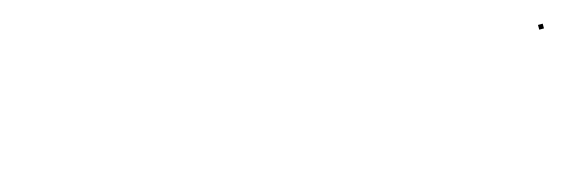

<svg xmlns="http://www.w3.org/2000/svg" viewBox="-16 -638 580 196"><g transform="rotate(-15 274.0 -540.5)"><path d="M543 -538V-543H548V-538Z"/></g></svg>

Font: FRB American Cursive Just Beginnings
Style: Italic
Weight: 400
Italic angle: -25°
Version: Version 2.0;Modular Font Editor K font №1